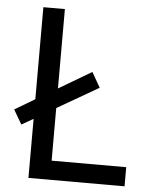

<svg xmlns="http://www.w3.org/2000/svg" viewBox="-52 -757 628 800"><g transform="rotate(5 262.0 -357.0)"><path d="M97 0V-247L48 -219L13 -279L97 -329V-714H187V-382L324 -463L360 -400L187 -300V-80H499V0Z"/></g></svg>

Font: Noto Sans Palmyrene
Style: Regular
Weight: 400
Designer: Monotype Design Team
Foundry: Monotype Imaging Inc.
Version: Version 2.001; ttfautohint (v1.8.4.7-5d5b)